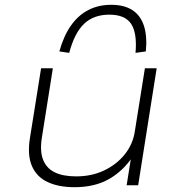

<svg xmlns="http://www.w3.org/2000/svg" viewBox="-20 -771 747 799"><path d="M290 8Q224 8 178 -13.5Q132 -35 112.5 -81Q93 -127 105 -199L151 -487H200L155 -203Q145 -145 158.5 -108.5Q172 -72 206.5 -54.5Q241 -37 297 -37Q362 -37 414 -62Q466 -87 499.5 -129Q533 -171 541 -224L583 -487H632L555 0H507L526 -119H532Q492 -59 433 -25.5Q374 8 290 8ZM268 -551 227 -557Q245 -622 275.5 -665Q306 -708 348 -729.5Q390 -751 443 -751Q496 -751 530 -729.5Q564 -708 578.5 -665Q593 -622 587 -557L544 -551Q551 -634 525.5 -672Q500 -710 435 -710Q370 -710 330 -672Q290 -634 268 -551Z"/></svg>

Font: Nunito Sans 10pt Expanded ExtraLight
Style: Italic
Weight: 250
Width: 7
Italic angle: -9°
Designer: Vernon Adams
Foundry: Vernon Adams
Version: Version 3.101;gftools[0.9.27]